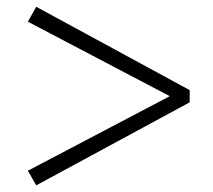

<svg xmlns="http://www.w3.org/2000/svg" viewBox="-20 -655 643 579"><path d="M552 -383.2V-346.4L89.2 -96L64.1 -140.2L509.8 -374.3V-355.6L64.1 -589.6L89.2 -634.6Z"/></svg>

Font: Early Summer Mincho VF
Style: Regular
Weight: 250
Designer: GuiWonder
Version: Version 1.002